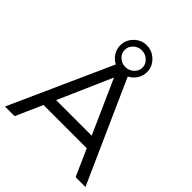

<svg xmlns="http://www.w3.org/2000/svg" viewBox="-240 -1047 1198 1198"><g transform="rotate(45 359.0 -448.0)"><path d="M3.9 0 307.1 -674.8Q277.8 -689 260 -717.3Q242.2 -745.6 242.2 -778.8Q242.2 -826.2 276.9 -861.1Q311.5 -896 359.9 -896Q408.2 -896 443.6 -861.1Q479 -826.2 479 -778.8Q479 -745.1 460.9 -717Q442.9 -689 413.1 -673.8L713.9 0H627L548.8 -176.8H167L88.9 0ZM201.2 -253.9H515.1L356.9 -608.9ZM282.2 -778.8Q282.2 -748 305.2 -726.6Q328.1 -705.1 359.9 -705.1Q392.1 -705.1 415.5 -726.6Q439 -748 439 -778.8Q439 -808.6 415.5 -830.3Q392.1 -852.1 359.9 -852.1Q328.1 -852.1 305.2 -830.3Q282.2 -808.6 282.2 -778.8Z"/></g></svg>

Font: Montserrat Light
Style: Regular
Weight: 300
Designer: Julieta Ulanovsky
Foundry: Julieta Ulanovsky
Version: Version 1.000;PS 002.000;hotconv 1.0.70;makeotf.lib2.5.58329